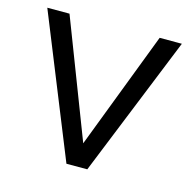

<svg xmlns="http://www.w3.org/2000/svg" viewBox="-83 -603 683 685"><g transform="rotate(15 258.5 -260.0)"><path d="M220 0H297L507 -520H425L259 -86L92 -520H10Z"/></g></svg>

Font: Aspekta 350
Style: Regular
Weight: 350
Designer: Ivo Dolenc
Version: Version 2.000